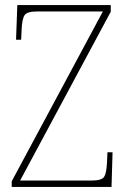

<svg xmlns="http://www.w3.org/2000/svg" viewBox="-20 -734 499 754"><path d="M26 0V-22L384 -689H126Q87 -689 77 -675Q67 -661 65 -620L63 -578H43L48 -714H415V-688L59 -25H340Q379 -25 388.5 -39Q398 -53 400 -93L402 -136H422L418 0Z"/></svg>

Font: Noto Serif Tamil SemiCondensed Thin
Style: Italic
Weight: 100
Width: 4
Italic angle: -12°
Designer: Indian Type Foundry, Tom Grace, and the Monotype Design Team
Foundry: Monotype Imaging Inc.
Version: Version 2.003; ttfautohint (v1.8.4.7-5d5b)